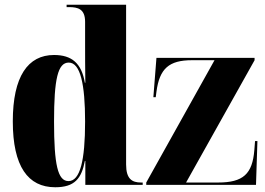

<svg xmlns="http://www.w3.org/2000/svg" viewBox="-20 -780 1116 810"><path d="M213 10C295 10 324 -27 338 -101H340V0H582V-10H575C537 -10 512 -25 512 -86V-760H261V-750H271C309 -750 339 -742 339 -688V-591C339 -551 339 -497 340 -431H338C324 -513 283 -548 208 -548C98 -548 34 -458 34 -268C34 -78 98 10 213 10ZM597 0H1060L1066 -185H1056L1053 -147C1045 -46 1006 -10 900 -10H765L1054 -526V-536H640L627 -370H637L640 -393C653 -491 693 -526 790 -526H885L597 -10ZM269 -16C224 -16 208 -84 208 -267C208 -447 224 -516 270 -516C319 -516 339 -425 339 -267C339 -103 318 -16 269 -16Z"/></svg>

Font: Noto Serif Display Condensed Black
Style: Regular
Weight: 900
Width: 3
Designer: Monotype Design Team
Foundry: Monotype Imaging Inc.
Version: Version 2.009